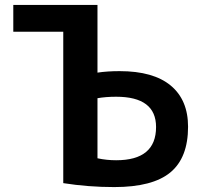

<svg xmlns="http://www.w3.org/2000/svg" viewBox="-20 -750 823 780"><path d="M237 -621H34V-730H376V-455Q416 -461 466 -461Q603 -461 673.5 -402.5Q744 -344 744 -235Q744 -109 672 -49.5Q600 10 444 10Q339 10 237 -6ZM376 -351V-107Q413 -99 452 -99Q614 -99 614 -234Q614 -357 452 -357Q410 -357 376 -351Z"/></svg>

Font: Mplus 1p Bold
Style: Bold
Weight: 700
Version: Version 1.061